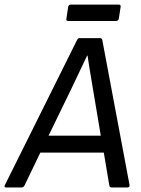

<svg xmlns="http://www.w3.org/2000/svg" viewBox="-48 -822 617 842"><path d="M251 -730Q241.2 -730 243.2 -740.2L251 -792Q252.4 -801.8 263.2 -801.8H473.1Q482.4 -801.8 481 -792L473.1 -740.2Q472.7 -735.8 469 -732.9Q465.3 -730 460.9 -730ZM-21 0Q-31.2 0 -26.9 -9.8L289.1 -645Q293.9 -654.8 299.8 -654.8H391.1Q399.4 -654.8 400.9 -645L520 -11.2Q521.5 0 511.2 0H440.9Q432.6 0 431.2 -9.8L407.2 -152.8H128.9L60.1 -9.8Q55.2 0 46.9 0ZM264.2 -431.2 165 -227.1H394L359.9 -430.2Q341.8 -536.6 335.9 -578.1H334Q298.8 -502.9 264.2 -431.2Z"/></svg>

Font: Sofia Sans
Style: Italic
Weight: 400
Italic angle: -9°
Designer: Botio Nikoltchev, Ani Petrova
Foundry: lettersoup
Version: Version 4.100